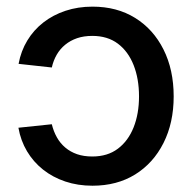

<svg xmlns="http://www.w3.org/2000/svg" viewBox="-20 -559 593 590"><path d="M264.2 11.7Q219.2 11.7 180.7 -1.2Q142.1 -14.2 112.3 -37.8Q82.5 -61.5 63 -94.2Q43.5 -127 36.6 -166.5L139.2 -177.2Q144.5 -155.3 154.8 -137Q165 -118.7 180.7 -105.5Q196.3 -92.3 216.8 -85.2Q237.3 -78.1 263.7 -78.1Q310.5 -78.1 342.3 -102.1Q374 -126 390.6 -167.7Q407.2 -209.5 407.2 -262.7Q407.2 -316.9 390.6 -358.9Q374 -400.9 342.3 -424.8Q310.5 -448.7 263.7 -448.7Q237.8 -448.7 217 -441.7Q196.3 -434.6 180.4 -421.6Q164.6 -408.7 154.3 -390.9Q144 -373 139.2 -351.6L37.1 -362.8Q44.4 -402.3 64 -434.6Q83.5 -466.8 113.3 -490Q143.1 -513.2 181.4 -525.9Q219.7 -538.6 264.2 -538.6Q339.4 -538.6 395.3 -503.9Q451.2 -469.2 482.4 -407Q513.7 -344.7 513.7 -262.7Q513.7 -181.6 482.4 -119.6Q451.2 -57.6 395.3 -22.9Q339.4 11.7 264.2 11.7Z"/></svg>

Font: Inter 24pt Medium
Style: Regular
Weight: 500
Designer: Rasmus Andersson
Foundry: rsms
Version: Version 4.001;git-66647c0bb